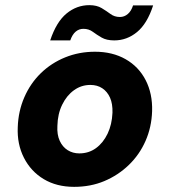

<svg xmlns="http://www.w3.org/2000/svg" viewBox="-20 -714 660 746"><path d="M268 12Q200 12 150 -18Q100 -48 73 -101Q46 -154 49 -220Q51 -282 74.5 -336Q98 -390 138.5 -429.5Q179 -469 233 -491Q287 -513 349 -513Q417 -513 468 -484Q519 -455 546 -402.5Q573 -350 571 -282Q569 -220 545.5 -166.5Q522 -113 480.5 -73Q439 -33 385.5 -10.5Q332 12 268 12ZM288 -118Q325 -118 353 -138.5Q381 -159 398 -194.5Q415 -230 417 -276Q418 -311 407.5 -334.5Q397 -358 377.5 -371Q358 -384 331 -384Q296 -384 267.5 -363.5Q239 -343 221.5 -307Q204 -271 203 -225Q201 -191 212 -167Q223 -143 243 -130.5Q263 -118 288 -118ZM175 -557Q199 -629 238.5 -661.5Q278 -694 327 -694Q356 -694 375 -682.5Q394 -671 409.5 -659.5Q425 -648 446 -648Q463 -648 476.5 -659.5Q490 -671 497 -693H575Q552 -622 512.5 -589.5Q473 -557 424 -557Q394 -557 375 -568Q356 -579 340.5 -590.5Q325 -602 304 -602Q287 -602 274 -591Q261 -580 253 -557Z"/></svg>

Font: DM Sans 17pt Black
Style: Italic
Weight: 900
Italic angle: -10°
Version: Version 4.004;gftools[0.9.30]